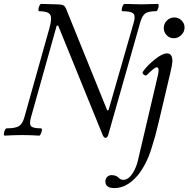

<svg xmlns="http://www.w3.org/2000/svg" viewBox="-29 -688 960 978"><path d="M494.1 0 267.1 -558.1 259.8 -557.1 128.9 -90.8Q119.1 -56.6 129.2 -45.4Q139.2 -34.2 181.2 -34.2Q185.1 -32.7 184.3 -24.4Q183.6 -16.1 179.2 -6.6Q174.8 2.9 170.9 2.9Q127.9 0 83 0Q39.1 0 -5.9 2.9Q-9.8 1.5 -9.3 -6.8Q-8.8 -15.1 -4.4 -24.7Q0 -34.2 3.9 -34.2Q49.3 -34.2 67.6 -45.7Q85.9 -57.1 95.2 -90.8L223.1 -545.9Q237.3 -596.7 226.3 -613.8Q215.3 -630.9 169.9 -630.9Q166 -632.3 166.7 -640.6Q167.5 -648.9 171.6 -658.4Q175.8 -668 180.2 -668Q231.9 -666 256.8 -666Q283.2 -666 292.7 -661.4Q302.2 -656.7 308.1 -642.1L517.1 -126L523.9 -127L652.8 -575.2Q662.1 -607.9 649.7 -619.4Q637.2 -630.9 594.2 -630.9Q590.3 -632.3 591.1 -640.6Q591.8 -648.9 596.2 -658.4Q600.6 -668 605 -668Q660.6 -666 689.9 -666Q718.3 -666 775.9 -668Q779.8 -666.5 779.3 -658.2Q778.8 -649.9 774.7 -640.4Q770.5 -630.9 766.1 -630.9Q727.5 -630.9 711.7 -620.1Q695.8 -609.4 686 -576.2L522 0Q517.1 14.2 508.8 14.2Q500.5 14.2 494.1 0ZM856 -493.2Q835 -493.2 820.1 -508.5Q805.2 -523.9 805.2 -544.9Q805.2 -567.4 821 -583.3Q836.9 -599.1 858.9 -599.1Q880.4 -599.1 895.8 -584Q911.1 -568.8 911.1 -547.9Q911.1 -525.9 894.5 -509.5Q877.9 -493.2 856 -493.2ZM554.2 270Q507.8 270 507.8 236.8Q507.8 221.7 517.1 212.9Q526.4 204.1 539.1 204.1Q561.5 204.1 573.2 215.8Q585.4 228 598.1 228Q625 228 645.8 196Q666.5 164.1 674.8 124L775.9 -307.1Q778.8 -321.8 778.8 -331.1Q778.8 -345.2 769 -345.2Q758.3 -345.2 719.2 -306.2Q715.3 -302.7 709.5 -304.2Q703.6 -305.7 699.7 -311.8Q695.8 -317.9 699.2 -323.2Q719.7 -353 758.5 -384.5Q797.4 -416 821.8 -416Q849.1 -416 849.1 -377.9Q849.1 -360.4 837.9 -314L779.8 -67.9Q769 -22.5 761.7 4.4Q754.4 31.2 741 73Q727.5 114.7 710 147.9Q692.4 181.2 670.9 207Q616.7 270 554.2 270Z"/></svg>

Font: Junicode SmCond
Style: Italic
Weight: 400
Width: 4
Italic angle: -11°
Designer: Peter S. Baker
Version: Version 2.206